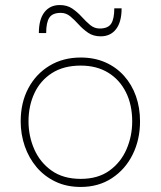

<svg xmlns="http://www.w3.org/2000/svg" viewBox="-20 -732 637 761"><path d="M300 9Q244 9 200 -12Q156 -33 125.2 -69.2Q94.5 -105.5 78.2 -152.5Q62 -199.5 62 -251Q62 -325 92.2 -382Q122.5 -439 176.2 -471.5Q230 -504 300 -504Q354 -504 397.2 -485Q440.5 -466 471.5 -431.5Q502.5 -397 518.8 -351Q535 -305 535 -251Q535 -178.5 505.8 -119.5Q476.5 -60.5 423.5 -25.8Q370.5 9 300 9ZM300 -23Q368.5 -23 413.8 -55.8Q459 -88.5 481.5 -140.5Q504 -192.5 504 -251Q504 -316.5 479.2 -366.2Q454.5 -416 408.8 -444Q363 -472 300 -472Q232.5 -472 186.2 -442.5Q140 -413 116.5 -362.8Q93 -312.5 93 -251Q93 -192.5 115.8 -140.5Q138.5 -88.5 184.5 -55.8Q230.5 -23 300 -23ZM379 -588Q350 -588 329.5 -602Q309 -616 292.2 -634.5Q275.5 -653 258.8 -667Q242 -681 221 -681Q188 -681 175.5 -662Q163 -643 163 -601H134Q134 -655 156 -683.5Q178 -712 217 -712Q246 -712 266.5 -698Q287 -684 303.8 -665.5Q320.5 -647 337.2 -633Q354 -619 375 -619Q408 -619 420.5 -638Q433 -657 433 -699H462Q462 -645 440 -616.5Q418 -588 379 -588Z"/></svg>

Font: Commissioner Thin
Style: Regular
Weight: 100
Designer: Kostas Bartsokas
Foundry: Kostas Bartsokas
Version: Version 1.001;gftools[0.9.23]